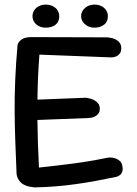

<svg xmlns="http://www.w3.org/2000/svg" viewBox="-20 -815 595 833"><path d="M130 -2Q107 -4 92 -10Q77 -16 69 -24.5Q61 -33 57 -42.5Q53 -52 52 -59Q49 -131 46.5 -198Q44 -265 43.5 -331Q43 -397 46 -468Q49 -539 56 -619Q59 -633 73.5 -643.5Q88 -654 116 -654L443 -653Q443 -653 449 -652.5Q455 -652 464.5 -650Q474 -648 483.5 -643Q493 -638 499.5 -629Q506 -620 506 -606Q506 -591 499.5 -582.5Q493 -574 484.5 -570.5Q476 -567 469 -566.5Q462 -566 462 -566L151 -578Q147 -526 145 -478Q143 -430 142.5 -383.5Q142 -337 142.5 -290.5Q143 -244 144.5 -194Q146 -144 149 -88Q187 -92 220 -96Q253 -100 281.5 -103.5Q310 -107 337 -111Q364 -115 391.5 -120Q419 -125 448 -131Q448 -131 453.5 -131.5Q459 -132 467 -131Q475 -130 484 -126.5Q493 -123 500.5 -116Q508 -109 510 -98Q514 -83 511 -72.5Q508 -62 502 -57Q496 -52 491 -50Q486 -48 486 -48Q438 -38 394.5 -30Q351 -22 308 -16Q265 -10 221.5 -6.5Q178 -3 130 -2ZM78 -292 74 -380 353 -391Q353 -391 359 -390Q365 -389 374 -386.5Q383 -384 392 -378.5Q401 -373 407 -364.5Q413 -356 413 -343Q413 -329 405.5 -320.5Q398 -312 388.5 -308Q379 -304 371.5 -303.5Q364 -303 364 -303ZM390 -695Q374 -695 361 -701.5Q348 -708 340 -719.5Q332 -731 332 -745Q332 -759 340 -770.5Q348 -782 361 -788.5Q374 -795 390 -795Q407 -795 420 -788.5Q433 -782 440.5 -770.5Q448 -759 448 -745Q448 -720 431 -707.5Q414 -695 390 -695ZM178 -695Q162 -695 149 -701.5Q136 -708 128.5 -719.5Q121 -731 121 -745Q121 -759 128.5 -770.5Q136 -782 149 -788.5Q162 -795 178 -795Q195 -795 208.5 -788.5Q222 -782 229.5 -770.5Q237 -759 237 -745Q237 -728 229.5 -717Q222 -706 208.5 -700.5Q195 -695 178 -695Z"/></svg>

Font: Sour Gummy
Style: Regular
Weight: 400
Designer: Stefie Justprince
Foundry: Eifetstype
Version: Version 1.000